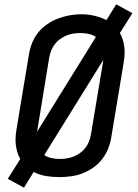

<svg xmlns="http://www.w3.org/2000/svg" viewBox="-20 -812 640 889"><path d="M91 57 16 16 74 -76Q65 -91 60 -108.5Q55 -126 53 -144Q51 -162 52.5 -180.5Q54 -199 57 -217L114 -560Q118 -586 128.5 -612.5Q139 -639 156.5 -661Q174 -683 198 -699.5Q222 -716 248.5 -726Q275 -736 302 -741Q329 -746 356 -746Q387 -746 417 -739Q447 -732 473 -719L518 -792L593 -751L535 -659Q544 -644 549 -626.5Q554 -609 556 -591Q558 -573 556.5 -554.5Q555 -536 552 -518L495 -175Q491 -149 480.5 -123Q470 -97 452.5 -74.5Q435 -52 411 -35.5Q387 -19 361 -9Q335 1 307.5 4.5Q280 8 254 8Q223 8 192.5 3Q162 -2 136 -16ZM151 -201 424 -641Q409 -651 390.5 -655Q372 -659 352 -659Q336 -659 319.5 -656.5Q303 -654 287.5 -647.5Q272 -641 258 -631Q244 -621 233.5 -607Q223 -593 217 -577.5Q211 -562 208 -546L152 -204Q151 -203 151 -202Q151 -201 151 -201ZM256 -76Q272 -76 288.5 -78.5Q305 -81 320.5 -87Q336 -93 350.5 -103.5Q365 -114 375.5 -127.5Q386 -141 392 -157Q398 -173 401 -189L458 -531Q458 -532 458 -533Q458 -534 458 -534L185 -94Q200 -84 218 -80Q236 -76 256 -76Z"/></svg>

Font: Iosevka Curly Medium Extended
Style: Italic
Weight: 500
Width: 7
Italic angle: -9°
Monospace: yes
Designer: Belleve Invis
Foundry: Belleve Invis
Version: Version 11.1.0; ttfautohint (v1.8.3)